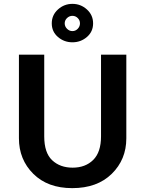

<svg xmlns="http://www.w3.org/2000/svg" viewBox="-20 -963 753 994"><path d="M355 -943Q398 -943 430 -914Q462 -885 462 -842Q462 -799 430 -771.5Q398 -744 355 -744Q312 -744 280 -771.5Q248 -799 248 -842Q248 -885 280 -914Q312 -943 355 -943ZM355 -802Q371 -802 382.5 -814Q394 -826 394 -842Q394 -858 382.5 -869.5Q371 -881 355 -881Q339 -881 327 -869.5Q315 -858 315 -842Q315 -826 327 -814Q339 -802 355 -802ZM209 -680V-257Q209 -172 250 -133.5Q291 -95 356 -95Q422 -95 462.5 -135Q503 -175 503 -257V-680H634V-247Q634 -137 558.5 -63Q483 11 354 11Q227 11 152.5 -63Q78 -137 78 -247V-680Z"/></svg>

Font: Palanquin Dark
Style: Regular
Weight: 400
Designer: Pria Ravichandran
Version: Version 1.001